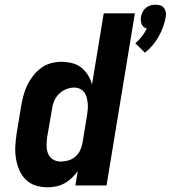

<svg xmlns="http://www.w3.org/2000/svg" viewBox="-20 -792 729 820"><path d="M599 -567 558 -607Q573 -620 585.5 -636Q598 -652 607 -670Q599 -672 593.5 -677Q588 -682 585 -689Q582 -696 581.5 -704Q581 -712 582 -720Q584 -730 589 -740.5Q594 -751 603 -758.5Q612 -766 622.5 -769Q633 -772 644 -772Q655 -772 664.5 -769Q674 -766 680 -758.5Q686 -751 688 -740.5Q690 -730 688 -720Q684 -698 676.5 -677Q669 -656 658 -636.5Q647 -617 632 -599Q617 -581 599 -567ZM184 8Q156 8 131.5 0Q107 -8 89.5 -25.5Q72 -43 62 -66.5Q52 -90 48 -116Q44 -142 45.5 -168.5Q47 -195 51 -222L71 -343Q75 -365 81 -387Q87 -409 97 -429.5Q107 -450 122 -469Q137 -488 156 -502Q175 -516 197.5 -522Q220 -528 242 -528Q265 -528 287.5 -522.5Q310 -517 327 -503.5Q344 -490 355.5 -471.5Q367 -453 373 -431L423 -735H556L435 0H302L312 -61Q300 -45 286 -31.5Q272 -18 255.5 -9Q239 0 220 4Q201 8 184 8ZM239 -102Q255 -102 271 -106.5Q287 -111 300.5 -122Q314 -133 321.5 -148.5Q329 -164 332 -180L352 -301Q354 -314 355 -327Q356 -340 354.5 -352.5Q353 -365 350 -376.5Q347 -388 339.5 -398Q332 -408 321 -413Q310 -418 297 -418Q280 -418 262.5 -411Q245 -404 231.5 -390.5Q218 -377 211 -360Q204 -343 202 -325L181 -204Q179 -187 179 -169Q179 -151 185.5 -135.5Q192 -120 206.5 -111Q221 -102 239 -102Z"/></svg>

Font: Iosevka Aile Extrabold Oblique
Style: Regular
Weight: 800
Italic angle: -9°
Designer: Belleve Invis
Foundry: Belleve Invis
Version: Version 31.1.0; ttfautohint (v1.8.4)